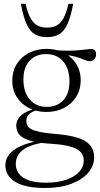

<svg xmlns="http://www.w3.org/2000/svg" viewBox="-20 -700 510 980"><path d="M210 259.5Q159.5 259.5 121.2 251.5Q83 243.5 57.8 228.2Q32.5 213 20 191.5Q7.5 170 7.5 142.5Q7.5 120 19 100Q30.5 80 54 63.5Q77.5 47 113.2 35Q149 23 198 16L227.5 11.5L217 25.5Q159 33 124.5 49.2Q90 65.5 75.2 87.8Q60.5 110 60.5 136Q60.5 165 76.8 186.8Q93 208.5 127 220.5Q161 232.5 214.5 232.5Q274 232.5 317.2 217.8Q360.5 203 384 177.2Q407.5 151.5 407.5 119.5Q407.5 100.5 399 86Q390.5 71.5 370.5 60.5Q350.5 49.5 316.5 42.8Q282.5 36 232 33Q180.5 30 147.5 21.8Q114.5 13.5 96 1.5Q77.5 -10.5 70.2 -26Q63 -41.5 63 -58.5Q63 -89.5 90 -113Q117 -136.5 170 -146.5L179 -139.5Q145 -133 129.8 -118.2Q114.5 -103.5 114.5 -83Q114.5 -70 119.5 -59.5Q124.5 -49 139.8 -40.8Q155 -32.5 185.2 -26.2Q215.5 -20 266.5 -16Q319 -11.5 356 -2.5Q393 6.5 416 21Q439 35.5 449.8 56Q460.5 76.5 460.5 103.5Q460.5 146 430.2 181.5Q400 217 343.8 238.2Q287.5 259.5 210 259.5ZM217 -128.5Q166.5 -128.5 127 -149Q87.5 -169.5 65 -205.5Q42.5 -241.5 42.5 -287.5Q42.5 -335.5 65 -372.2Q87.5 -409 127.2 -429.8Q167 -450.5 217.5 -450.5Q255.5 -450.5 287.2 -438.8Q319 -427 342.5 -405.5Q366 -384 379 -355Q392 -326 392 -291Q392 -243.5 369.5 -206.8Q347 -170 307.2 -149.2Q267.5 -128.5 217 -128.5ZM219 -154.5Q270.5 -154.5 302.5 -187.5Q334.5 -220.5 334.5 -285Q334.5 -349 302.5 -386.5Q270.5 -424 215.5 -424Q164.5 -424 132 -391Q99.5 -358 99.5 -293.5Q99.5 -229.5 132 -192Q164.5 -154.5 219 -154.5ZM282 -421.5 261.5 -444Q299 -441 327.8 -441.2Q356.5 -441.5 378 -443.2Q399.5 -445 416.2 -447.2Q433 -449.5 446.5 -449.5Q458 -449.5 464.2 -443Q470.5 -436.5 470.5 -423.5Q470.5 -408.5 461.8 -398Q453 -387.5 440 -387.5Q429 -387.5 417 -392.2Q405 -397 388 -403.5Q371 -410 345.2 -415.2Q319.5 -420.5 282 -421.5ZM220 -559Q249 -559 269.5 -570.2Q290 -581.5 304.5 -608Q319 -634.5 329.5 -680.5H353.5Q341 -613.5 324 -576.5Q307 -539.5 282 -525Q257 -510.5 220 -510.5Q183 -510.5 158 -525Q133 -539.5 116 -576.5Q99 -613.5 86.5 -680.5H110.5Q121 -634.5 135.5 -608Q150 -581.5 170.8 -570.2Q191.5 -559 220 -559Z"/></svg>

Font: Newsreader 16pt Light
Style: Regular
Weight: 300
Designer: Hugues Gentile
Foundry: Production Type
Version: Version 1.003